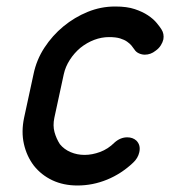

<svg xmlns="http://www.w3.org/2000/svg" viewBox="-20 -570 523 590"><path d="M332 -132Q350 -148 371 -148Q388 -148 399 -138Q413 -124 408 -102Q404 -84 389 -70Q353 -36 309 -18Q265 0 218 0Q175 0 141 -16Q107 -32 84 -61Q62 -90 53.5 -127.5Q45 -165 54 -208L83 -342Q92 -386 116.5 -423.5Q141 -461 175 -489Q209 -517 249.5 -533.5Q290 -550 333 -550H335Q370 -550 394 -542Q418 -534 434.5 -523Q451 -512 461 -500Q471 -488 476 -480Q485 -466 482 -449Q480 -440 474 -430.5Q468 -421 458 -414Q443 -402 425 -402Q416 -402 407 -406Q398 -410 393 -418L384 -430Q379 -436 370.5 -442Q362 -448 349 -452Q336 -456 315 -456Q292 -456 269.5 -447.5Q247 -439 227 -423Q208 -407 194.5 -386Q181 -365 176 -342L147 -208Q142 -184 147.5 -164Q153 -144 164 -127Q177 -111 197 -102.5Q217 -94 240 -94Q263 -94 287.5 -103Q312 -112 332 -132Z"/></svg>

Font: VDS
Style: Italic
Weight: 400
Designer: artmaker
Foundry: artmaker
Version: Version 1.000 2009 initial release